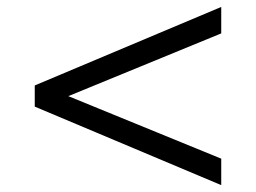

<svg xmlns="http://www.w3.org/2000/svg" viewBox="-20 -563 737 553"><path d="M80.1 -255.9V-316.9L617.2 -543V-466.8L176.8 -286.1L617.2 -106V-29.8Z"/></svg>

Font: Lorenzo Sans
Style: Regular
Weight: 400
Foundry: Intel Corporation
Version: Version 1.00; ttfautohint (v1.5)